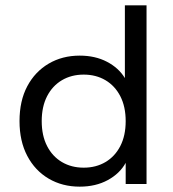

<svg xmlns="http://www.w3.org/2000/svg" viewBox="-20 -688 647 718"><path d="M278 10Q213 10 162 -20Q111 -50 82 -105Q53 -160 53 -235Q53 -311 82 -365.5Q111 -420 162 -450Q213 -480 278 -480Q336 -480 380 -457Q424 -434 447 -396V-668H528V0H450V-79Q428 -39 383 -14.5Q338 10 278 10ZM293 -61Q339 -61 374.5 -82Q410 -103 430 -142Q450 -181 450 -235Q450 -289 430 -328Q410 -367 374.5 -388Q339 -409 293 -409Q247 -409 211.5 -388Q176 -367 156 -328Q136 -289 136 -235Q136 -181 156 -142Q176 -103 211.5 -82Q247 -61 293 -61Z"/></svg>

Font: Gantari
Style: Regular
Weight: 400
Designer: Anugrah Pasau
Foundry: Lafontype
Version: Version 1.000; ttfautohint (v1.8.3)